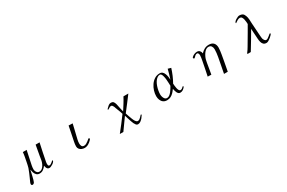

<svg xmlns="http://www.w3.org/2000/svg" viewBox="158 -2209 5683 3804"><g transform="rotate(-30 3000.0 -307.5)"><path d="M806 -97Q806 -82 791.5 -65.5Q777 -49 755.5 -35Q734 -21 712.5 -12Q691 -3 677 -3Q652 -3 636.5 -17Q621 -31 613.5 -52.5Q606 -74 603 -95Q575 -58 539 -31Q503 -4 454 -4Q412 -4 386.5 -28Q361 -52 348.5 -87.5Q336 -123 333 -158H328Q324 -140 316 -104Q308 -68 298.5 -28Q289 12 280 44.5Q271 77 264 89Q257 102 245.5 110.5Q234 119 219 119Q205 119 198.5 110Q192 101 192 88Q192 75 201 52.5Q210 30 221 8Q232 -14 237 -27Q257 -72 277 -118.5Q297 -165 313 -211Q323 -241 328.5 -271.5Q334 -302 341 -333Q351 -384 361 -436Q371 -488 375 -540H462Q446 -461 428.5 -381.5Q411 -302 395 -222Q391 -201 388.5 -180Q386 -159 386 -137Q386 -115 395.5 -92Q405 -69 422.5 -54Q440 -39 465 -39Q506 -39 535 -65.5Q564 -92 582.5 -130Q601 -168 609 -202Q614 -227 617.5 -251.5Q621 -276 625 -300L668 -541H758Q736 -441 715 -340.5Q694 -240 675 -139Q674 -128 672.5 -117Q671 -106 671 -95Q671 -79 676 -63Q681 -47 702 -47Q717 -47 732.5 -56Q748 -65 762 -76.5Q776 -88 785.5 -97Q795 -106 798 -106Q806 -106 806 -97Z M1656 -108Q1656 -100 1652 -94Q1648 -88 1643 -83Q1614 -49 1570 -23Q1526 3 1479 3Q1446 3 1415 -10Q1384 -23 1364 -48Q1344 -73 1344 -109Q1344 -135 1347.5 -160.5Q1351 -186 1356 -211Q1371 -294 1390 -376.5Q1409 -459 1423 -542L1514 -539Q1501 -480 1486.5 -420.5Q1472 -361 1458 -302Q1448 -259 1437 -214.5Q1426 -170 1426 -125Q1426 -94 1439.5 -67.5Q1453 -41 1490 -41Q1516 -41 1540.5 -53.5Q1565 -66 1585.5 -82.5Q1606 -99 1621 -111.5Q1636 -124 1642 -124Q1650 -124 1653 -119Q1656 -114 1656 -108Z M2782 -7Q2782 -3 2781 0Q2780 3 2778 6Q2765 29 2741.5 57Q2718 85 2689.5 105Q2661 125 2631 125Q2602 125 2584.5 101.5Q2567 78 2556 55Q2548 36 2541.5 16.5Q2535 -3 2528 -22Q2518 -54 2507.5 -86.5Q2497 -119 2487 -152Q2439 -87 2393 -20.5Q2347 46 2299 111H2218Q2280 31 2343 -48Q2406 -127 2464 -209Q2455 -240 2444 -269.5Q2433 -299 2421 -329Q2417 -342 2412 -354Q2407 -366 2402 -379Q2399 -389 2396 -398.5Q2393 -408 2388 -417Q2382 -430 2371.5 -444Q2361 -458 2344 -458Q2327 -458 2309.5 -448.5Q2292 -439 2278 -429.5Q2264 -420 2257 -420Q2253 -420 2253 -425Q2253 -434 2259 -440.5Q2265 -447 2270 -453Q2290 -474 2314.5 -494Q2339 -514 2369 -514Q2401 -514 2416.5 -504Q2432 -494 2445 -465Q2453 -451 2456 -435Q2459 -419 2463 -403Q2472 -363 2479.5 -322.5Q2487 -282 2498 -243Q2538 -306 2578.5 -369.5Q2619 -433 2653 -499H2765Q2705 -420 2645 -340Q2585 -260 2523 -182Q2532 -155 2546 -113.5Q2560 -72 2576 -32Q2592 8 2607 31Q2616 44 2628.5 55.5Q2641 67 2658 67Q2679 67 2697.5 54.5Q2716 42 2731 26Q2746 10 2757 -2.5Q2768 -15 2775 -15Q2778 -15 2780 -12Q2782 -9 2782 -7Z M3564 -216Q3563 -254 3561 -291.5Q3559 -329 3556 -366Q3555 -379 3551 -403Q3547 -427 3540 -451.5Q3533 -476 3521 -493.5Q3509 -511 3491 -511Q3473 -511 3458.5 -506Q3444 -501 3430 -490Q3398 -468 3374 -429.5Q3350 -391 3334 -344.5Q3318 -298 3310 -251.5Q3302 -205 3302 -168Q3302 -143 3310.5 -112.5Q3319 -82 3338 -60Q3357 -38 3388 -38Q3416 -38 3442.5 -57Q3469 -76 3492 -105Q3515 -134 3533.5 -164Q3552 -194 3564 -216ZM3782 -73Q3782 -67 3776 -59Q3755 -33 3728 -15.5Q3701 2 3666 2Q3643 2 3627 -13Q3611 -28 3600.5 -51Q3590 -74 3584.5 -97.5Q3579 -121 3576 -139Q3550 -102 3520 -70Q3490 -38 3452.5 -18.5Q3415 1 3366 1Q3315 1 3281.5 -24Q3248 -49 3232 -90Q3216 -131 3216 -177Q3216 -235 3235.5 -298Q3255 -361 3292 -415Q3329 -469 3381.5 -502.5Q3434 -536 3500 -536Q3539 -536 3563 -513.5Q3587 -491 3599.5 -457Q3612 -423 3617.5 -386Q3623 -349 3624 -320Q3642 -373 3657 -427Q3672 -481 3686 -535L3756 -515Q3732 -439 3701 -366Q3670 -293 3631 -224Q3632 -209 3634.5 -179.5Q3637 -150 3643.5 -118Q3650 -86 3663 -63.5Q3676 -41 3697 -41Q3716 -41 3731.5 -52Q3747 -63 3758 -74.5Q3769 -86 3772 -86Q3777 -86 3779.5 -82Q3782 -78 3782 -73Z M4769 -392Q4769 -356 4763.5 -319.5Q4758 -283 4753 -248Q4743 -185 4731 -123Q4719 -61 4708 1Q4703 29 4697.5 56.5Q4692 84 4687 112H4601Q4617 24 4635 -63Q4653 -150 4668 -238Q4675 -279 4680 -320.5Q4685 -362 4685 -404Q4685 -446 4664.5 -476.5Q4644 -507 4597 -507Q4566 -507 4538.5 -486.5Q4511 -466 4489 -434.5Q4467 -403 4452 -369.5Q4437 -336 4431 -310Q4424 -279 4418.5 -248.5Q4413 -218 4408 -187Q4401 -141 4392.5 -94Q4384 -47 4376 0L4294 -3Q4311 -86 4328 -168Q4345 -250 4360 -332Q4365 -361 4370 -389Q4375 -417 4375 -445Q4375 -457 4372 -471Q4369 -485 4361.5 -495.5Q4354 -506 4339 -506Q4315 -506 4297 -491.5Q4279 -477 4266.5 -462.5Q4254 -448 4244 -448Q4236 -448 4231 -455.5Q4226 -463 4226 -470Q4226 -476 4228 -479Q4230 -482 4234 -486Q4257 -509 4289.5 -523Q4322 -537 4354 -537Q4393 -537 4415.5 -512Q4438 -487 4442 -450Q4479 -491 4524.5 -515.5Q4570 -540 4627 -540Q4698 -540 4733.5 -501Q4769 -462 4769 -392Z M5798 -120Q5798 -110 5792.5 -102.5Q5787 -95 5780 -88Q5766 -72 5741 -51Q5716 -30 5689 -14Q5662 2 5640 2Q5596 2 5572.5 -21Q5549 -44 5539.5 -80Q5530 -116 5527.5 -154.5Q5525 -193 5523 -224Q5520 -266 5517.5 -308.5Q5515 -351 5513 -393Q5455 -294 5396.5 -195Q5338 -96 5277 2L5223 3Q5219 4 5209.5 2.5Q5200 1 5200 -5Q5200 -11 5203.5 -16Q5207 -21 5211 -25Q5246 -70 5275 -121Q5304 -172 5334 -221Q5376 -293 5418.5 -364.5Q5461 -436 5502 -509Q5502 -528 5499.5 -558.5Q5497 -589 5490 -620Q5483 -651 5468 -672.5Q5453 -694 5426 -694Q5400 -694 5371 -678Q5342 -662 5322 -646Q5317 -639 5311 -639Q5307 -639 5306.5 -642Q5306 -645 5306 -647Q5306 -661 5321.5 -677.5Q5337 -694 5359.5 -708Q5382 -722 5404 -731Q5426 -740 5439 -740Q5485 -740 5512 -723Q5539 -706 5555 -662Q5571 -622 5574.5 -571.5Q5578 -521 5579 -477Q5583 -406 5588.5 -334.5Q5594 -263 5598 -192Q5600 -173 5601 -154Q5602 -135 5606 -117Q5612 -96 5627 -74Q5642 -52 5667 -52Q5682 -52 5701 -64Q5720 -76 5738.5 -91.5Q5757 -107 5771.5 -119Q5786 -131 5791 -131Q5796 -131 5797 -127.5Q5798 -124 5798 -120Z"/></g></svg>

Font: Kaisei Tokumin
Style: Regular
Weight: 400
Designer: Font-Kai, 金井和夫
Foundry: KAZUO KANAI
Version: Version 5.003